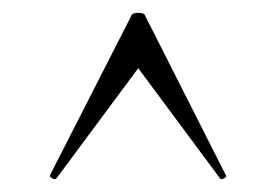

<svg xmlns="http://www.w3.org/2000/svg" viewBox="-20 -654 432 300"><path d="M333 -380Q335 -378 330.5 -375.5Q326 -373 324 -375L196 -547.4L68 -375Q65.8 -373 61.4 -375.5Q57 -378 58 -380L185 -629Q186 -634 196 -634Q206 -634 207 -629Z"/></svg>

Font: Cormorant Garamond Light
Style: Regular
Weight: 300
Designer: Christian Thalmann (Catharsis Fonts)
Foundry: Catharsis Fonts
Version: Version 4.001